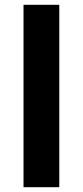

<svg xmlns="http://www.w3.org/2000/svg" viewBox="-20 -780 345 800"><path d="M227 0H78V-760H227Z"/></svg>

Font: Noto Sans IKEA
Style: Bold
Weight: 600
Designer: Monotype Design Team
Foundry: Monotype Imaging Inc.
Version: Version 2.001